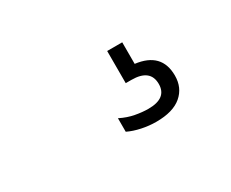

<svg xmlns="http://www.w3.org/2000/svg" viewBox="-49 -144 585 486"><g transform="rotate(-30 243.0 99.0)"><path d="M300.5 207.5Q279.5 207.5 258.2 203Q237 198.5 220.5 190.5V151Q241.5 161.5 261.8 165.2Q282 169 299.5 169Q353.5 169 353.5 127.5Q353.5 84 298.5 84H282V-10H326V53Q399.5 62 399.5 129.5Q399.5 165 374.5 186.2Q349.5 207.5 300.5 207.5Z"/></g></svg>

Font: Encode Sans Semi Condensed
Style: Regular
Weight: 400
Width: 4
Designer: Multiple Designers
Foundry: Impallari Type
Version: Version 3.000; ttfautohint (v1.8.3) -l 8 -r 50 -G 200 -x 14 